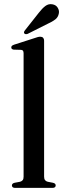

<svg xmlns="http://www.w3.org/2000/svg" viewBox="-20 -916 318 936"><path d="M195 -718V-55Q195 -44 199.5 -38Q204 -32 212.5 -30L238 -25Q245 -23.5 248.2 -20.2Q251.5 -17 251.5 -12Q251.5 -6.5 247.5 -3.2Q243.5 0 235 0H54Q46 0 42 -3.2Q38 -6.5 38 -12Q38 -16.5 41.2 -20Q44.5 -23.5 51.5 -25L78 -30Q86.5 -32.5 90.8 -38Q95 -43.5 95 -54.5V-656Q95 -664.5 92.2 -668.5Q89.5 -672.5 82.5 -673L47 -674Q40.5 -675 37.8 -677.8Q35 -680.5 35 -684.5Q35 -689.5 38 -692.5Q41 -695.5 49.5 -698.5L144.5 -729Q156.5 -733.5 163.8 -735.2Q171 -737 176 -737Q185.5 -737 190.2 -731.8Q195 -726.5 195 -718ZM169 -853.5Q185.5 -875 201.2 -886.8Q217 -898.5 235.5 -895Q253 -892 261.2 -878.5Q269.5 -865 267 -851.5Q264 -832.5 249.5 -821.2Q235 -810 213.5 -800.5L115 -751Q111 -749.5 106.2 -749.5Q101.5 -749.5 98.5 -753Q96 -756 97.2 -760.2Q98.5 -764.5 101.5 -768Z"/></svg>

Font: Fraunces 60pt
Style: Regular
Weight: 400
Version: Version 1.000;[b76b70a41]